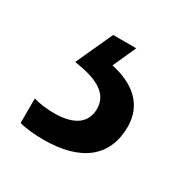

<svg xmlns="http://www.w3.org/2000/svg" viewBox="-73 -63 356 367"><g transform="rotate(30 104.5 120.0)"><path d="M192 138C192 91 160 62 108 51L131 0H80L43 81C92 88 124 103 124 138C124 168 102 186 57 186C41 186 24 184 11 180V234C24 238 43 240 65 240C147 240 192 204 192 138Z"/></g></svg>

Font: Noto Sans Lao UI Cond
Style: Regular
Weight: 400
Width: 3
Designer: Monotype Design Team
Foundry: Monotype Imaging Inc.
Version: Version 2.000